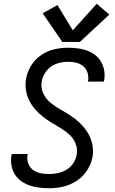

<svg xmlns="http://www.w3.org/2000/svg" viewBox="-20 -998 616 1026"><path d="M242 8Q279 8 317 -0.5Q355 -9 389.5 -31.5Q424 -54 446 -88.5Q468 -123 475 -161Q480 -195 473 -228Q466 -261 449 -288.5Q432 -316 409 -338.5Q386 -361 359.5 -378.5Q333 -396 304.5 -412Q276 -428 251 -448Q226 -468 211.5 -498.5Q197 -529 203 -563Q208 -594 229.5 -620.5Q251 -647 282 -657.5Q313 -668 344 -668Q366 -668 387 -663Q408 -658 424.5 -644.5Q441 -631 447.5 -610Q454 -589 451 -567Q450 -564 449 -562H535Q536 -566 537 -571Q542 -602 534.5 -632Q527 -662 508.5 -684.5Q490 -707 463 -720Q436 -733 405.5 -738Q375 -743 344 -743Q307 -743 269.5 -734.5Q232 -726 199 -703Q166 -680 145.5 -646Q125 -612 119 -575Q114 -544 119 -514.5Q124 -485 137 -459.5Q150 -434 169 -412.5Q188 -391 210.5 -373.5Q233 -356 257.5 -341.5Q282 -327 306.5 -312Q331 -297 352 -277.5Q373 -258 384 -230.5Q395 -203 390 -172Q386 -148 372 -126.5Q358 -105 336 -91.5Q314 -78 289.5 -73Q265 -68 242 -68Q218 -68 196 -72.5Q174 -77 156 -90.5Q138 -104 130.5 -125.5Q123 -147 127 -170L128 -175H43Q42 -171 41 -166Q36 -134 43.5 -103.5Q51 -73 71 -50.5Q91 -28 119 -15Q147 -2 178 3Q209 8 242 8ZM313 -774H407L564 -920L497 -978L369 -836L287 -971L208 -927Z"/></svg>

Font: Iosevka Sparkle Oblique
Style: Regular
Weight: 400
Italic angle: -9°
Designer: Belleve Invis
Foundry: Belleve Invis
Version: Version 4.5.0; ttfautohint (v1.8.3)